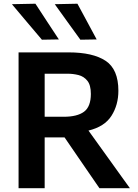

<svg xmlns="http://www.w3.org/2000/svg" viewBox="-20 -988 724 1008"><path d="M77.5 0V-713H340Q468 -713 534.8 -668.5Q601.5 -624 601.5 -511.5Q601.5 -437 565.2 -380Q529 -323 444.5 -302.5L513.5 -206.5Q537.5 -173.5 564.2 -136Q591 -98.5 616.5 -63Q642 -27.5 662 0H502Q472 -43 445 -82.8Q418 -122.5 392 -160L319 -266.5H214.5V0ZM335.5 -601H214.5V-375H314.5Q385.5 -375 421.2 -401.5Q457 -428 457 -495Q457 -541.5 438.5 -564.2Q420 -587 392 -594Q364 -601 335.5 -601ZM200 -779.5Q161.5 -824.5 122.5 -871Q83.5 -917.5 42.5 -966L166 -968.5Q196.5 -921.5 227.2 -874.8Q258 -828 289 -781ZM402 -779.5Q369 -824.5 335.8 -871Q302.5 -917.5 267.5 -966L386.5 -968.5Q412 -921.5 437 -875Q462 -828.5 487.5 -781Z"/></svg>

Font: Commissioner SemiBold
Style: Regular
Weight: 600
Designer: Kostas Bartsokas
Foundry: Kostas Bartsokas
Version: Version 1.000; ttfautohint (v1.8.3)